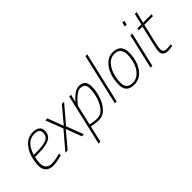

<svg xmlns="http://www.w3.org/2000/svg" viewBox="17 -1546 2592 2592"><g transform="rotate(-45 1312.5 -250.0)"><path d="M97 -131Q97 -220 127 -307.5Q157 -395 217.5 -452Q278 -509 364 -509Q425 -509 459.5 -483.5Q494 -458 494 -406Q494 -321 425 -285.5Q356 -250 212 -250H149Q142 -223 138 -192Q134 -161 134 -138Q134 -84 163.5 -54.5Q193 -25 245 -25Q283 -25 329 -34Q375 -43 409 -54V-21Q376 -10 328 -0.5Q280 9 237 9Q173 9 135 -27.5Q97 -64 97 -131ZM221 -282Q344 -282 401 -308.5Q458 -335 458 -405Q458 -443 434 -460Q410 -477 363 -477Q284 -477 234.5 -425.5Q185 -374 156 -282Z M692 -250 597 -500H635L721 -273L911 -500H954L738 -247L832 0H793L710 -223L522 0H479Z M1052 -500H1086L1060 -386Q1095 -433 1146 -471Q1197 -509 1244 -509Q1306 -509 1335 -476.5Q1364 -444 1364 -377Q1364 -293 1334 -202.5Q1304 -112 1247.5 -51.5Q1191 9 1116 9Q1082 9 1042.5 3.5Q1003 -2 973 -8L918 230H883ZM1327 -377Q1327 -428 1305.5 -452Q1284 -476 1237 -476Q1196 -476 1141.5 -430Q1087 -384 1047 -328L980 -39Q1006 -33 1044.5 -28Q1083 -23 1116 -23Q1181 -23 1229 -80.5Q1277 -138 1302 -221Q1327 -304 1327 -377Z M1592 -730H1627L1458 0H1423Z M1637 -139Q1637 -241 1670 -326Q1703 -411 1760 -460Q1817 -509 1887 -509Q1965 -509 2005 -469Q2045 -429 2045 -352Q2045 -251 2013 -168.5Q1981 -86 1923 -38.5Q1865 9 1790 9Q1713 9 1675 -27Q1637 -63 1637 -139ZM2009 -352Q2009 -409 1978.5 -443Q1948 -477 1887 -477Q1825 -477 1776.5 -430.5Q1728 -384 1700.5 -306.5Q1673 -229 1673 -139Q1673 -23 1790 -23Q1854 -23 1904 -67Q1954 -111 1981.5 -186.5Q2009 -262 2009 -352Z M2265 -698H2301L2287 -638H2251ZM2220 -500H2255L2139 0H2104Z M2335 -77Q2335 -114 2352 -182L2419 -468H2346L2354 -500H2428L2467 -662H2502L2462 -500H2625L2617 -468H2454L2387 -182Q2372 -118 2372 -82Q2372 -55 2388 -39Q2404 -23 2436 -23Q2462 -23 2520 -30L2518 1Q2459 9 2431 9Q2385 9 2360 -12.5Q2335 -34 2335 -77Z"/></g></svg>

Font: Cairo ExtraLight
Style: Italic
Weight: 275
Italic angle: -13°
Designer: Mohamed Gaber, Accademia di Belle Arti di Urbino and others
Foundry: Kief Type Foundry, Accademia di Belle Arti di Urbino and others
Version: Version 3.011